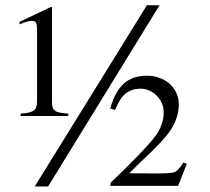

<svg xmlns="http://www.w3.org/2000/svg" viewBox="-20 -693 790 721"><path d="M57.6 -266.6Q75.2 -267.6 86.9 -270Q98.6 -272.5 105.7 -277.6Q112.8 -282.7 116 -290.8Q119.1 -298.8 119.1 -311V-585.9Q119.1 -599.1 115.7 -606.9Q112.3 -614.7 99.6 -614.7Q91.3 -614.7 80.8 -611.6Q70.3 -608.4 53.2 -601.6V-610.8L170.4 -666.5Q171.4 -667 172.9 -667Q174.8 -667 175 -665.5Q175.3 -664.1 175.3 -662.6V-311Q175.3 -299.3 177.2 -291.3Q179.2 -283.2 185.3 -278.1Q191.4 -272.9 203.6 -270.3Q215.8 -267.6 236.3 -266.6V-257.3H57.6ZM531.7 -673.3H579.1L160.6 7.3H110.4ZM395 -6.3Q458.5 -67.4 498.8 -109.1Q539.1 -150.9 557.6 -174.3Q594.7 -220.2 594.7 -271Q594.7 -291 586.9 -307.4Q579.1 -323.7 566.9 -335.4Q554.7 -347.2 539.3 -353.5Q523.9 -359.9 509.3 -359.9Q489.3 -359.9 474.9 -354.7Q460.4 -349.6 449.2 -339.6Q438 -329.6 429.2 -314.7Q420.4 -299.8 412.1 -280.3L394 -285.2Q410.2 -345.7 443.1 -377.2Q476.1 -408.7 531.7 -408.7Q555.7 -408.7 577.4 -401.1Q599.1 -393.6 615.5 -379.6Q631.8 -365.7 641.6 -345.7Q651.4 -325.7 651.4 -300.8Q651.4 -254.4 623.5 -209Q610.4 -187.5 584 -159.2Q557.6 -130.9 523.4 -99.1Q509.8 -86.4 494.6 -71.3Q479.5 -56.2 465.3 -42.5Q471.2 -42.5 483.9 -42.2Q496.6 -42 510.5 -42Q524.4 -42 536.9 -41.7Q549.3 -41.5 554.7 -41.5Q587.9 -41.5 608.2 -42.7Q628.4 -43.9 635.3 -46.4Q642.1 -48.8 650.6 -58.3Q659.2 -67.9 668.9 -83L681.6 -78.1L648.9 4.9H395Z"/></svg>

Font: Dima Niloofar
Style: Regular
Weight: 400
Designer: R.Balvardi
Foundry: Dima Software Group
Version: Version 3.00;November 13, 2018;FontCreator 11.5.0.2427 64-bi